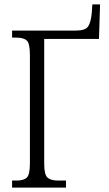

<svg xmlns="http://www.w3.org/2000/svg" viewBox="-20 -853 496 873"><path d="M35 0V-32H54Q88 -32 102 -45.5Q116 -59 116 -111V-603Q116 -655 102 -668.5Q88 -682 54 -682H35V-714H325Q368 -714 380.5 -732.5Q393 -751 397 -792L400 -833H435L430 -676H181V-109Q181 -59 196 -45.5Q211 -32 245 -32H280V0Z"/></svg>

Font: Noto Serif Condensed Light
Style: Regular
Weight: 300
Width: 3
Designer: Monotype Design Team
Foundry: Monotype Imaging Inc.
Version: Version 2.013